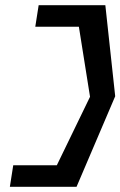

<svg xmlns="http://www.w3.org/2000/svg" viewBox="-20 -650 464 740"><path d="M31 -13 18 70H275L424 -279L386 -630H129L116 -547H284L327 -277L199 -13Z"/></svg>

Font: Charger Sport
Style: SeBdExtObl
Weight: 600
Designer: Jasper
Foundry: Cannot Into Space Fonts
Version: Version 1.1